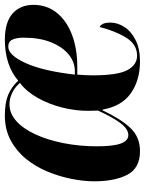

<svg xmlns="http://www.w3.org/2000/svg" viewBox="77 -663 596 790"><g transform="rotate(-90 375.0 -268.0)"><path d="M148 10Q78 10 51 -42Q24 -94 24 -178Q24 -222 34 -272Q44 -322 64 -370.5Q84 -419 116 -458.5Q148 -498 192.5 -522Q237 -546 295 -546Q347 -546 379.5 -532.5Q412 -519 438 -491Q502 -546 607 -546Q678 -546 714 -514.5Q750 -483 750 -428Q750 -373 717.5 -332.5Q685 -292 627.5 -270Q570 -248 495 -248H463Q462 -236 461 -219Q460 -202 460 -185Q460 -82 481.5 -42Q503 -2 541 -2Q586 -2 613.5 -44.5Q641 -87 659 -156Q666 -153 671.5 -143Q677 -133 677 -111Q677 -83 659.5 -55Q642 -27 606 -8.5Q570 10 517 10Q440 10 386.5 -27.5Q333 -65 319 -144H316Q282 -71 244.5 -30.5Q207 10 148 10ZM476 -258Q515 -258 546 -283.5Q577 -309 596 -356Q615 -403 615 -468Q615 -498 607 -515Q599 -532 578 -532Q543 -532 510.5 -460.5Q478 -389 463 -258ZM214 -38Q240 -38 265 -72.5Q290 -107 315 -163Q315 -173 314.5 -182.5Q314 -192 314 -204Q314 -256 327.5 -310Q341 -364 367 -410.5Q393 -457 429 -484Q412 -504 388.5 -515.5Q365 -527 341 -527Q303 -527 271.5 -498.5Q240 -470 217 -420Q194 -370 181 -304.5Q168 -239 168 -167Q168 -100 179.5 -69Q191 -38 214 -38Z"/></g></svg>

Font: Noto Serif Display ExtraCondensed ExtraBold
Style: Italic
Weight: 800
Width: 2
Italic angle: -12°
Designer: Monotype Design Team
Foundry: Monotype Imaging Inc.
Version: Version 2.009